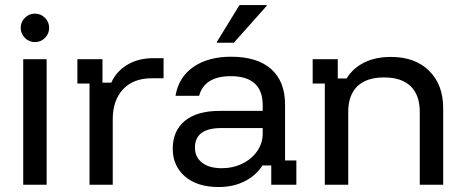

<svg xmlns="http://www.w3.org/2000/svg" viewBox="-20 -736 1850 765"><path d="M72.5 0V-500H165.8V0ZM119.2 -568.3Q95.8 -568.3 79.2 -585Q62.5 -601.7 62.5 -625Q62.5 -648.3 79.2 -665Q95.8 -681.7 119.2 -681.7Q142.5 -681.7 159.2 -665Q175.8 -648.3 175.8 -625Q175.8 -601.7 159.2 -585Q142.5 -568.3 119.2 -568.3Z M336.7 0V-403.3H288.3V-500H388.3V-406.7H423.3Q444.2 -452.5 487.9 -478.3Q531.7 -504.2 590.8 -504.2H631.7V-424.2H585.8Q510.8 -424.2 470 -380Q429.2 -335.8 429.2 -260.8V0Z M850.8 9.2Q765.8 9.2 717.1 -32.9Q668.3 -75 668.3 -143.3Q668.3 -215 716.7 -254.6Q765 -294.2 855.8 -294.2H1026.7V-316.7Q1026.7 -432.5 899.2 -432.5Q795 -432.5 773.3 -354.2H679.2Q691.7 -428.3 750.4 -469.2Q809.2 -510 900.8 -510Q1005 -510 1060.4 -460.8Q1115.8 -411.7 1115.8 -319.2V-96.7H1160.8V0H1060.8V-76.7H1025.8Q1000 -36.7 955 -13.8Q910 9.2 850.8 9.2ZM863.3 -65.8Q908.3 -65.8 945.8 -84.2Q983.3 -102.5 1005 -134.2Q1026.7 -165.8 1026.7 -203.3V-225.8H861.7Q756.7 -225.8 756.7 -147.5Q756.7 -110 785 -87.9Q813.3 -65.8 863.3 -65.8ZM844.2 -565.8V-569.2L934.2 -715.8H1042.5V-712.5L911.7 -565.8Z M1274.2 0V-403.3H1225.8V-500H1325.8V-423.3H1360.8Q1386.7 -465 1431.7 -487.1Q1476.7 -509.2 1537.5 -509.2Q1634.2 -509.2 1690 -453.8Q1745.8 -398.3 1745.8 -305.8V0H1652.5V-290Q1652.5 -357.5 1616.2 -392.5Q1580 -427.5 1510 -427.5Q1440.8 -427.5 1404.2 -392.5Q1367.5 -357.5 1367.5 -290V0Z"/></svg>

Font: Funnel Display Light
Style: Regular
Weight: 400
Version: Version 1.000